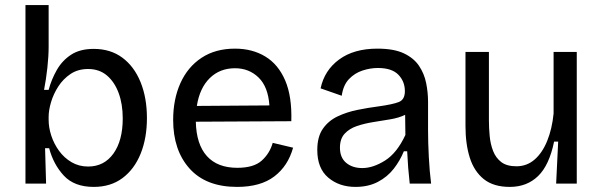

<svg xmlns="http://www.w3.org/2000/svg" viewBox="-20 -721 2365 754"><path d="M348 13Q272 13 231 -31Q190 -75 173 -139H157L161 0H80V-701H171V-538Q171 -500 166 -454.5Q161 -409 153 -368H171Q182 -409 203 -446Q224 -483 259 -506Q294 -529 348 -529Q414 -529 460.5 -494.5Q507 -460 532 -398.5Q557 -337 557 -257Q557 -179 532.5 -118Q508 -57 461.5 -22Q415 13 348 13ZM326 -67Q389 -67 425.5 -118Q462 -169 462 -256Q462 -312 446 -355.5Q430 -399 400 -424.5Q370 -450 326 -450Q286 -450 257 -430.5Q228 -411 209 -381.5Q190 -352 180.5 -320Q171 -288 171 -262V-250Q171 -220 181.5 -188Q192 -156 212 -128.5Q232 -101 261 -84Q290 -67 326 -67Z M911 13Q789 13 724.5 -59Q660 -131 660 -250Q660 -331 688.5 -394.5Q717 -458 771.5 -494Q826 -530 903 -530Q971 -530 1022 -499Q1073 -468 1100 -405Q1127 -342 1124 -245L749 -243Q751 -154 792.5 -108Q834 -62 912 -62Q976 -62 1007.5 -90Q1039 -118 1051 -160L1131 -141Q1111 -69 1057 -28Q1003 13 911 13ZM903 -453Q843 -453 803.5 -414Q764 -375 753 -305L1038 -307Q1033 -380 995.5 -416.5Q958 -453 903 -453Z M1376 13Q1312 13 1269 -23.5Q1226 -60 1226 -132Q1226 -184 1248 -215.5Q1270 -247 1306 -264Q1342 -281 1384 -289.5Q1426 -298 1465 -303Q1523 -311 1546.5 -320.5Q1570 -330 1570 -363Q1570 -401 1544.5 -427.5Q1519 -454 1464 -454Q1434 -454 1403.5 -444Q1373 -434 1350.5 -410.5Q1328 -387 1322 -345L1239 -374Q1254 -445 1312 -487.5Q1370 -530 1462 -530Q1527 -530 1566 -511.5Q1605 -493 1625.5 -462.5Q1646 -432 1653.5 -395Q1661 -358 1661 -321V-209Q1661 -162 1664 -104.5Q1667 -47 1673 0H1589Q1582 -61 1579 -127H1566Q1551 -90 1526 -58Q1501 -26 1463.5 -6.5Q1426 13 1376 13ZM1403 -61Q1445 -61 1492 -90.5Q1539 -120 1572 -191L1571 -270Q1546 -258 1513 -252.5Q1480 -247 1445.5 -241.5Q1411 -236 1381.5 -226Q1352 -216 1333.5 -196Q1315 -176 1315 -141Q1315 -102 1339.5 -81.5Q1364 -61 1403 -61Z M1982 13Q1918 13 1880 -17.5Q1842 -48 1825 -101.5Q1808 -155 1808 -226V-517H1900V-248Q1900 -219 1903 -187Q1906 -155 1916.5 -128Q1927 -101 1948.5 -84.5Q1970 -68 2008 -68Q2049 -68 2079.5 -94.5Q2110 -121 2129 -168Q2148 -215 2154 -275V-517H2245V0H2164L2172 -165H2156Q2137 -72 2093 -29.5Q2049 13 1982 13Z"/></svg>

Font: Bricolage Grotesque 10pt
Style: Regular
Weight: 400
Designer: Mathieu Triay
Foundry: Atelier Triay
Version: Version 1.000; ttfautohint (v1.8.4.7-5d5b);gftools[0.9.32]